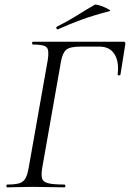

<svg xmlns="http://www.w3.org/2000/svg" viewBox="-20 -804 558 824"><path d="M11.4 0Q7.4 0 7.4 -6Q7.4 -12 11.4 -12Q45.6 -12 63.3 -17.6Q81 -23.2 89.4 -38.8Q97.8 -54.4 102.8 -82.4L184.8 -545.4Q191.8 -588.6 180.4 -600.8Q169 -613 121 -613Q117.8 -613 117.8 -619Q117.8 -625 121 -625H510.4Q519 -625 517.8 -614.6L497 -484Q496 -480 490.1 -480.4Q484.2 -480.8 485 -484.8Q491.6 -539.8 471.1 -571.9Q450.6 -604 406.4 -604H326Q281.2 -604 264.9 -591Q248.6 -578 242 -541.4L161.2 -83.6Q156.2 -53.6 160.6 -38.2Q165 -22.8 187.4 -17.4Q209.8 -12 256.4 -12Q260.4 -12 260.4 -6Q260.4 0 256.4 0Q227 0 193 -1Q159 -2 118.4 -2Q87.8 -2 59.9 -1Q32 0 11.4 0ZM228.2 -678Q224.2 -677 222.2 -682.5Q220.2 -688 223.2 -689Q270.4 -712.6 308.8 -736.7Q347.2 -760.8 386 -783.4Q389.2 -785.6 401.9 -782.3Q414.6 -779 428.1 -773.1Q441.6 -767.2 448.9 -762.2Q456.2 -757.2 450.2 -756Q383.2 -739 331.2 -720Q279.2 -701 228.2 -678Z"/></svg>

Font: Cormorant Light
Style: Italic
Weight: 300
Italic angle: -10°
Designer: Christian Thalmann (Catharsis Fonts)
Foundry: Catharsis Fonts
Version: Version 4.000